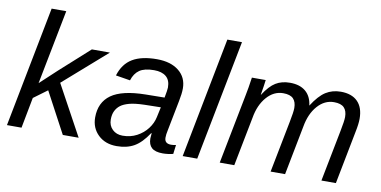

<svg xmlns="http://www.w3.org/2000/svg" viewBox="-71 -926 2253 1136"><g transform="rotate(10 1055.5 -358.0)"><path d="M352.1 0 221.2 -245.1 139.2 -184.6 104 0H16.6L157.2 -724.6H245.1L157.7 -276.9L257.3 -369.6L433.6 -528.3H542L283.2 -301.3L447.3 0Z M952.6 4.9Q907.2 4.9 886.5 -13.9Q865.7 -32.7 865.7 -69.8L868.2 -101.1H865.2Q824.7 -39.6 781.2 -14.9Q737.8 9.8 676.3 9.8Q607.9 9.8 565.2 -31.2Q522.5 -72.3 522.5 -135.7Q522.5 -226.1 587.2 -272.5Q651.9 -318.8 793.5 -320.8L906.7 -322.3Q916 -370.1 916 -384.3Q916 -428.7 890.1 -450Q864.3 -471.2 818.4 -471.2Q760.3 -471.2 730.5 -450.4Q700.7 -429.7 687.5 -387.2L600.6 -401.4Q622.6 -473.1 677 -505.6Q731.4 -538.1 823.2 -538.1Q906.7 -538.1 955.3 -499Q1003.9 -460 1003.9 -394Q1003.9 -362.8 994.6 -317.4L958.5 -132.8Q953.1 -109.4 953.1 -89.8Q953.1 -54.2 992.7 -54.2Q1005.9 -54.2 1022 -57.6L1015.1 -2.9Q982.9 4.9 952.6 4.9ZM895 -261.7 797.9 -259.8Q739.7 -258.3 706.5 -249.3Q673.3 -240.2 655 -226.3Q636.7 -212.4 626.2 -191.2Q615.7 -169.9 615.7 -139.6Q615.7 -103 639.4 -80.1Q663.1 -57.1 700.7 -57.1Q748 -57.1 786.1 -77.4Q824.2 -97.7 849.1 -130.4Q874 -163.1 881.8 -200.7Z M1072.3 0 1212.9 -724.6H1300.8L1159.7 0Z M1600.6 0 1661.1 -309.6Q1673.3 -370.6 1673.3 -394.5Q1673.3 -431.2 1654.8 -450.4Q1636.2 -469.7 1594.2 -469.7Q1537.6 -469.7 1495.4 -421.4Q1453.1 -373 1439.9 -294.9L1382.3 0H1294.9L1376 -415.5Q1385.7 -461.9 1395 -528.3H1478Q1478 -522.9 1472.9 -490.5Q1467.8 -458 1464.4 -438H1465.8Q1501.5 -493.7 1537.4 -515.6Q1573.2 -537.6 1623 -537.6Q1682.1 -537.6 1716.8 -508.5Q1751.5 -479.5 1758.3 -424.3Q1798.8 -487.8 1838.1 -512.7Q1877.4 -537.6 1928.2 -537.6Q1994.1 -537.6 2029.5 -502Q2064.9 -466.3 2064.9 -398.9Q2064.9 -367.7 2054.7 -318.8L1992.7 0H1905.8L1966.3 -309.6Q1978.5 -370.6 1978.5 -394.5Q1978.5 -431.2 1960 -450.4Q1941.4 -469.7 1899.4 -469.7Q1842.8 -469.7 1800.8 -422.1Q1758.8 -374.5 1745.1 -296.4L1687.5 0Z"/></g></svg>

Font: Liberation Sans
Style: Italic
Weight: 400
Italic angle: -12°
Designer: Steve Matteson
Foundry: Ascender Corporation
Version: Version 2.1.5